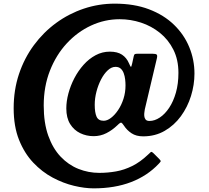

<svg xmlns="http://www.w3.org/2000/svg" viewBox="-20 -815 1145 1054"><path d="M669 -346Q669 -307.5 657.8 -272.5Q646.5 -237.5 628.2 -210.5Q610 -183.5 589.2 -167.8Q568.5 -152 549 -152Q520 -152 510 -174.8Q500 -197.5 500 -240Q500 -275.5 509.5 -312Q519 -348.5 535 -379.2Q551 -410 571.5 -429Q592 -448 614 -448Q632 -448 642.8 -438.2Q653.5 -428.5 659.2 -412.8Q665 -397 667 -379.5Q669 -362 669 -346ZM852 83.5Q860.5 74.5 862 71Q863.5 67.5 855 58.5L824.5 28Q812.5 16 808.2 19.5Q804 23 792.5 34Q750 74.5 706 96.2Q662 118 616.8 126Q571.5 134 525 134Q465.5 134 410.8 112.2Q356 90.5 313 45.2Q270 0 245 -70Q220 -140 220 -236Q220 -340 254 -426.8Q288 -513.5 346.5 -576.8Q405 -640 480 -674.8Q555 -709.5 637 -709.5Q697 -709.5 754.2 -690.8Q811.5 -672 858 -634.5Q904.5 -597 932 -542Q959.5 -487 959.5 -415Q959.5 -355.5 945.8 -307Q932 -258.5 908.8 -223.5Q885.5 -188.5 857.2 -169.8Q829 -151 800.5 -151Q785.5 -151 779.2 -159Q773 -167 772 -178.2Q771 -189.5 772.8 -199.8Q774.5 -210 775 -215L841 -494Q845 -510.5 840.2 -515.2Q835.5 -520 817.5 -520H736.5Q724 -520 720 -517.8Q716 -515.5 714 -505.5L705.5 -466.5Q701 -446.5 698.5 -447.8Q696 -449 688 -467.5Q675 -498 649.8 -514.8Q624.5 -531.5 583 -531.5Q541.5 -531.5 505 -512Q468.5 -492.5 439 -459.5Q409.5 -426.5 388.2 -385.8Q367 -345 355.5 -302Q344 -259 344 -220Q344 -168 365 -134.2Q386 -100.5 420.2 -84Q454.5 -67.5 494 -67.5Q531.5 -67.5 564 -84Q596.5 -100.5 624.5 -127.5Q641 -144 646.2 -141.5Q651.5 -139 661 -124.5Q676.5 -100.5 702 -83.5Q727.5 -66.5 766 -66.5Q832 -66.5 884.2 -96.8Q936.5 -127 973 -177Q1009.5 -227 1028.5 -288.2Q1047.5 -349.5 1047.5 -411Q1047.5 -487 1019 -556.2Q990.5 -625.5 935 -679.2Q879.5 -733 798 -764Q716.5 -795 610 -795Q522 -795 440 -767.5Q358 -740 288.2 -689Q218.5 -638 166 -567Q113.5 -496 84.2 -408.5Q55 -321 55 -221Q55 -121 84.5 -47.2Q114 26.5 162.5 77.8Q211 129 269.2 160Q327.5 191 386.2 205Q445 219 494 219Q610 219 699.8 184.5Q789.5 150 852 83.5Z"/></svg>

Font: Besley
Style: Bold Italic
Weight: 700
Italic angle: -13°
Designer: Owen Earl
Foundry: indestructible type*
Version: Version 2.001